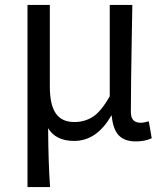

<svg xmlns="http://www.w3.org/2000/svg" viewBox="-20 -563 668 782"><path d="M92 199V-543H183V-210Q183 -137 207 -101.5Q231 -66 283 -66Q325 -66 358.5 -87.5Q392 -109 427 -171V-543H519Q518 -493 516.5 -401.5Q515 -310 514 -237Q513 -164 513 -106Q513 -63 553 -63Q565 -63 586 -69L598 0Q570 13 533 13Q487 13 463.5 -12Q440 -37 435 -92H433Q374 11 282 11Q207 11 176 -41Q177 105 184 199Z"/></svg>

Font: Noto Sans SC
Style: Regular
Weight: 400
Designer: Ryoko NISHIZUKA  (kana, bopomofo & ideographs); Paul D. Hunt (Latin, Greek & Cyrillic); Sandoll Communications , Soo-you
Foundry: Adobe
Version: Version 2.002;hotconv 1.0.116;makeotfexe 2.5.65601